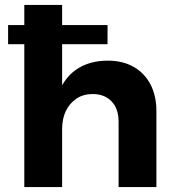

<svg xmlns="http://www.w3.org/2000/svg" viewBox="-20 -762 715 782"><path d="M13 -660H418V-582H13ZM463 -266Q463 -319 434.5 -349Q406 -379 357 -379Q319 -379 291 -360Q263 -341 248 -309.5Q233 -278 233 -236H195Q195 -331 222 -392.5Q249 -454 299.5 -484.5Q350 -515 419 -515Q480 -515 524.5 -489.5Q569 -464 593 -418Q617 -372 617 -309V0H463ZM79 -742H233V0H79Z"/></svg>

Font: Alexandria SemiBold
Style: Regular
Weight: 600
Designer: Mohamed Gaber
Foundry: Kief Type Foundry
Version: Version 5.100